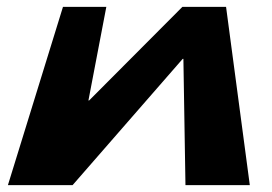

<svg xmlns="http://www.w3.org/2000/svg" viewBox="-20 -539 790 558"><path d="M519 -1H706L637 -519H510L239 -247H237L289 -519H163L3 -1H191L511 -368H513Z"/></svg>

Font: Hussar Milosc
Style: Bold
Weight: 700
Foundry: Cannot Into Space Fonts
Version: Version 1.02